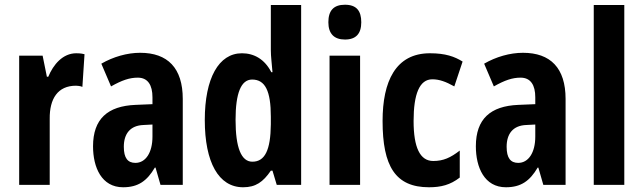

<svg xmlns="http://www.w3.org/2000/svg" viewBox="-20 -781 2718 811"><path d="M302 -556C245 -556 205 -508 184 -457H178L160 -546H61V0H190V-279C189 -364 224 -419 301 -419C304 -419 320 -418 328 -414L337 -552C321 -556 310 -556 302 -556Z M572 -558C517 -558 458 -541 408 -512L449 -416C495 -442 527 -453 562 -453C605 -453 624 -421 624 -370V-341L552 -338C435 -333 373 -279 373 -163C373 -74 409 10 500 10C564 10 601 -17 634 -73H637L658 0H752V-363C752 -494 688 -558 572 -558ZM586 -253 624 -255V-204C624 -136 595 -93 552 -93C520 -93 503 -113 503 -161C503 -216 530 -251 586 -253Z M1007 10C1060 10 1091 -12 1124 -60H1131L1149 0H1252V-760H1124V-569C1124 -541 1128 -516 1131 -476H1126C1098 -531 1053 -556 1002 -556C904 -556 845 -451 845 -274C845 -96 903 10 1007 10ZM1046 -98C999 -98 975 -157 975 -275C975 -387 998 -445 1045 -445C1100 -445 1124 -397 1124 -288V-256C1123 -147 1099 -98 1046 -98Z M1437 -761C1389 -761 1367 -736 1367 -687C1367 -639 1391 -614 1437 -614C1484 -614 1506 -639 1506 -687C1506 -735 1486 -761 1437 -761ZM1501 -546H1372V0H1501Z M1792 10C1843 10 1882 0 1922 -31V-145C1883 -115 1853 -101 1810 -101C1754 -101 1727 -158 1727 -270C1727 -384 1752 -446 1806 -446C1836 -446 1863 -436 1899 -416L1934 -521C1900 -542 1862 -556 1796 -556C1651 -556 1596 -437 1596 -270C1596 -79 1650 10 1792 10Z M2189 -558C2134 -558 2075 -541 2025 -512L2066 -416C2112 -442 2144 -453 2179 -453C2222 -453 2241 -421 2241 -370V-341L2169 -338C2052 -333 1990 -279 1990 -163C1990 -74 2026 10 2117 10C2181 10 2218 -17 2251 -73H2254L2275 0H2369V-363C2369 -494 2305 -558 2189 -558ZM2203 -253 2241 -255V-204C2241 -136 2212 -93 2169 -93C2137 -93 2120 -113 2120 -161C2120 -216 2147 -251 2203 -253Z M2617 0V-760H2488V0Z"/></svg>

Font: Noto Sans Tamil ExtraCondensed
Style: Bold
Weight: 700
Width: 2
Designer: Jelle Bosma - Monotype Design Team
Foundry: Monotype Imaging Inc.
Version: Version 2.004